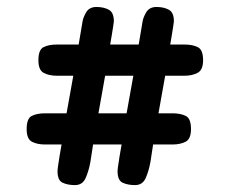

<svg xmlns="http://www.w3.org/2000/svg" viewBox="-20 -617 659 559"><path d="M173.8 -287.1 193.4 -396.5H145.5Q122.6 -396.5 107.2 -404.8Q91.8 -413.1 91.8 -441.4Q91.8 -472.2 106.7 -479.7Q121.6 -487.3 145.5 -487.3H209L219.7 -550.8Q221.2 -564.5 230.5 -580.6Q239.7 -596.7 260.7 -596.7Q282.2 -596.7 296.9 -588.6Q311.5 -580.6 311.5 -554.7Q311.5 -553.2 309.6 -540.8Q307.6 -528.3 305.2 -513.2Q302.7 -498 300.8 -487.3H383.8L394.5 -550.8Q396 -564.5 405.3 -580.6Q414.6 -596.7 435.5 -596.7Q457 -596.7 471.7 -588.6Q486.3 -580.6 486.3 -554.7Q486.3 -553.2 484.4 -540.8Q482.4 -528.3 480 -513.2Q477.5 -498 475.6 -487.3H517.6Q540.5 -487.3 555.9 -479.7Q571.3 -472.2 571.3 -441.4Q571.3 -413.6 555.4 -405Q539.6 -396.5 517.6 -396.5H460.9L441.4 -287.1H482.4Q505.4 -287.1 520.8 -279.5Q536.1 -272 536.1 -241.2Q536.1 -212.4 520.3 -204.3Q504.4 -196.3 482.4 -196.3H425.8L418 -145.5Q413.1 -118.7 404.1 -98.4Q395 -78.1 373 -78.1Q352.1 -78.1 337.2 -85Q322.3 -91.8 322.3 -118.2Q322.3 -123.5 323.7 -132.8Q324.7 -139.6 327.6 -158.7Q330.6 -177.7 334 -196.3H251L243.2 -145.5Q238.3 -118.7 229.2 -98.4Q220.2 -78.1 198.2 -78.1Q177.2 -78.1 162.4 -85Q147.5 -91.8 147.5 -118.2Q147.5 -123.5 148.9 -132.8Q149.9 -139.6 152.8 -158.7Q155.8 -177.7 159.2 -196.3H111.3Q88.4 -196.3 73 -204.3Q57.6 -212.4 57.6 -241.2Q57.6 -272 72.5 -279.5Q87.4 -287.1 111.3 -287.1ZM368.2 -396.5H286.1L266.6 -287.1H348.6Z"/></svg>

Font: Dangrek
Style: Regular
Weight: 400
Designer: Danh Hong
Version: Version 8.001; ttfautohint (v1.8.3)